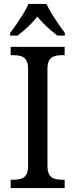

<svg xmlns="http://www.w3.org/2000/svg" viewBox="-20 -951 381 971"><path d="M34 0V-42H50Q70 -42 86.5 -47Q103 -52 112.5 -67Q122 -82 122 -113V-601Q122 -632 112.5 -647Q103 -662 86.5 -667Q70 -672 50 -672H34V-714H307V-672H292Q272 -672 255.5 -667Q239 -662 229.5 -647Q220 -632 220 -601V-113Q220 -83 229.5 -67.5Q239 -52 255.5 -47Q272 -42 292 -42H307V0ZM31 -784Q46 -803 63.5 -829Q81 -855 98 -882Q115 -909 124 -931H215Q225 -909 241.5 -882Q258 -855 276 -829Q294 -803 308 -784V-771H270Q253 -784 235 -799.5Q217 -815 200 -832.5Q183 -850 169 -867Q155 -850 138.5 -832.5Q122 -815 104 -799.5Q86 -784 69 -771H31Z"/></svg>

Font: Noto Serif Thai SemiCondensed
Style: Regular
Weight: 400
Width: 4
Designer: Monotype Design Team
Foundry: Monotype Imaging Inc.
Version: Version 2.002